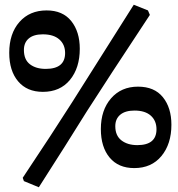

<svg xmlns="http://www.w3.org/2000/svg" viewBox="-20 -698 750 811"><path d="M81 67 76 53Q202 -136 284 -265L545 -678L605 -654L613 -635Q432 -361 347 -228Q262 -91 144 93ZM19 -475Q19 -556 62 -605Q105 -654 177 -654Q245 -654 281 -609Q317 -564 317 -492Q317 -411 275.5 -360.5Q234 -310 161 -310Q94 -310 56.5 -354.5Q19 -399 19 -475ZM255 -474Q255 -510 230.5 -531.5Q206 -553 161 -553Q122 -553 101.5 -535.5Q81 -518 81 -487Q81 -446 106.5 -426.5Q132 -407 173 -407Q255 -407 255 -474ZM406 -153Q406 -233 449 -282.5Q492 -332 563 -332Q632 -332 668 -287.5Q704 -243 704 -171Q704 -90 662 -39Q620 12 547 12Q480 12 443 -32.5Q406 -77 406 -153ZM641 -152Q641 -188 617 -209.5Q593 -231 548 -231Q509 -231 488 -213.5Q467 -196 467 -165Q467 -125 493 -105Q519 -85 560 -85Q641 -85 641 -152Z"/></svg>

Font: Alegreya
Style: Bold
Weight: 700
Designer: Juan Pablo del Peral
Foundry: Huerta Tipografica
Version: Version 2.008; ttfautohint (v1.8)